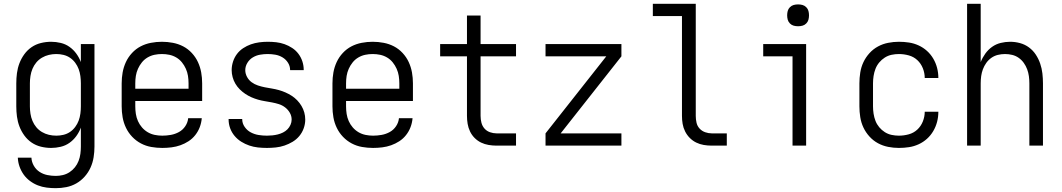

<svg xmlns="http://www.w3.org/2000/svg" viewBox="-20 -760 5540 1002"><path d="M271 222Q247 222 223.5 219Q200 216 178 207.5Q156 199 136.5 184.5Q117 170 103.5 151Q90 132 82 109.5Q74 87 73 63H144Q145 85 156.5 105Q168 125 186.5 137Q205 149 227 153.5Q249 158 271 158Q290 158 308.5 153.5Q327 149 343 138.5Q359 128 371 113Q383 98 390 80Q397 62 399.5 43Q402 24 402 5V-94Q393 -70 378 -49.5Q363 -29 342.5 -14.5Q322 0 297 6Q272 12 247 12Q220 12 193.5 5.5Q167 -1 145 -16Q123 -31 107 -53Q91 -75 81.5 -100Q72 -125 68.5 -151.5Q65 -178 65 -205V-325Q65 -352 68.5 -378.5Q72 -405 81.5 -430Q91 -455 107 -477Q123 -499 145 -514Q167 -529 193.5 -535.5Q220 -542 247 -542Q272 -542 297 -536Q322 -530 342.5 -515.5Q363 -501 378 -480.5Q393 -460 402 -436V-530H473V5Q473 33 468.5 61Q464 89 452.5 114.5Q441 140 422 161.5Q403 183 378.5 197Q354 211 326.5 216.5Q299 222 271 222ZM274 -52Q293 -52 311.5 -56.5Q330 -61 345.5 -71.5Q361 -82 372.5 -97.5Q384 -113 390.5 -130.5Q397 -148 399.5 -167Q402 -186 402 -205V-325Q402 -344 399.5 -363Q397 -382 390.5 -399.5Q384 -417 372.5 -432.5Q361 -448 345.5 -458.5Q330 -469 311.5 -473.5Q293 -478 274 -478Q254 -478 235 -473.5Q216 -469 199 -459Q182 -449 169.5 -434Q157 -419 149.5 -401Q142 -383 139 -363.5Q136 -344 136 -325V-205Q136 -186 139 -166.5Q142 -147 149.5 -129Q157 -111 169.5 -96Q182 -81 199 -71Q216 -61 235 -56.5Q254 -52 274 -52Z M827 12Q798 12 769.5 7Q741 2 715.5 -11.5Q690 -25 670 -46Q650 -67 637.5 -93Q625 -119 620 -147.5Q615 -176 615 -205V-325Q615 -354 620 -382Q625 -410 637 -436Q649 -462 669 -483.5Q689 -505 714 -518Q739 -531 767.5 -536.5Q796 -542 825 -542Q854 -542 882.5 -536.5Q911 -531 936 -518Q961 -505 981 -483.5Q1001 -462 1013 -436Q1025 -410 1030 -382Q1035 -354 1035 -325V-233H686V-205Q686 -185 689 -165.5Q692 -146 700 -128Q708 -110 721 -95Q734 -80 751 -70Q768 -60 787.5 -56Q807 -52 827 -52Q849 -52 871.5 -56Q894 -60 914 -71Q934 -82 947 -101.5Q960 -121 962 -143H1033Q1031 -119 1022.5 -96.5Q1014 -74 999 -55Q984 -36 964 -23Q944 -10 921.5 -2Q899 6 875 9Q851 12 827 12ZM686 -297H964V-325Q964 -345 961 -364Q958 -383 950 -401Q942 -419 929.5 -434.5Q917 -450 900 -460Q883 -470 864 -474Q845 -478 825 -478Q805 -478 786 -474Q767 -470 750 -460Q733 -450 720.5 -434.5Q708 -419 700 -401Q692 -383 689 -364Q686 -345 686 -325Z M1373 12Q1349 12 1326 9.5Q1303 7 1281 -0.5Q1259 -8 1239 -20.5Q1219 -33 1204 -51Q1189 -69 1181 -91Q1173 -113 1173 -137V-139H1244V-138Q1244 -116 1257 -97.5Q1270 -79 1289 -69Q1308 -59 1329.5 -55.5Q1351 -52 1373 -52Q1387 -52 1401.5 -53.5Q1416 -55 1430 -58.5Q1444 -62 1457 -68.5Q1470 -75 1480 -85Q1490 -95 1496 -108.5Q1502 -122 1502 -136Q1502 -155 1492.5 -171.5Q1483 -188 1468 -199.5Q1453 -211 1435.5 -216.5Q1418 -222 1399.5 -225.5Q1381 -229 1362.5 -232Q1344 -235 1326.5 -240Q1309 -245 1292 -252.5Q1275 -260 1259.5 -270.5Q1244 -281 1231 -294Q1218 -307 1208.5 -323Q1199 -339 1194 -357.5Q1189 -376 1189 -394Q1189 -416 1196 -438Q1203 -460 1216.5 -478Q1230 -496 1249 -508.5Q1268 -521 1289 -528.5Q1310 -536 1332.5 -539Q1355 -542 1377 -542Q1400 -542 1422 -539.5Q1444 -537 1465 -529.5Q1486 -522 1505 -509.5Q1524 -497 1537.5 -479Q1551 -461 1558 -439.5Q1565 -418 1565 -396V-394H1494V-395Q1494 -415 1483 -432.5Q1472 -450 1454.5 -460.5Q1437 -471 1417 -474.5Q1397 -478 1377 -478Q1357 -478 1337 -474.5Q1317 -471 1299.5 -460.5Q1282 -450 1271 -432Q1260 -414 1260 -394Q1260 -376 1269 -359Q1278 -342 1293 -331Q1308 -320 1326 -314Q1344 -308 1362 -304.5Q1380 -301 1398.5 -298Q1417 -295 1435 -290Q1453 -285 1470 -277.5Q1487 -270 1502.5 -260Q1518 -250 1531 -236.5Q1544 -223 1553.5 -207Q1563 -191 1568 -173Q1573 -155 1573 -136Q1573 -113 1565 -90.5Q1557 -68 1542 -50Q1527 -32 1507 -20Q1487 -8 1465 -0.5Q1443 7 1419.5 9.5Q1396 12 1373 12Z M1927 12Q1898 12 1869.5 7Q1841 2 1815.5 -11.5Q1790 -25 1770 -46Q1750 -67 1737.5 -93Q1725 -119 1720 -147.5Q1715 -176 1715 -205V-325Q1715 -354 1720 -382Q1725 -410 1737 -436Q1749 -462 1769 -483.5Q1789 -505 1814 -518Q1839 -531 1867.5 -536.5Q1896 -542 1925 -542Q1954 -542 1982.5 -536.5Q2011 -531 2036 -518Q2061 -505 2081 -483.5Q2101 -462 2113 -436Q2125 -410 2130 -382Q2135 -354 2135 -325V-233H1786V-205Q1786 -185 1789 -165.5Q1792 -146 1800 -128Q1808 -110 1821 -95Q1834 -80 1851 -70Q1868 -60 1887.5 -56Q1907 -52 1927 -52Q1949 -52 1971.5 -56Q1994 -60 2014 -71Q2034 -82 2047 -101.5Q2060 -121 2062 -143H2133Q2131 -119 2122.5 -96.5Q2114 -74 2099 -55Q2084 -36 2064 -23Q2044 -10 2021.5 -2Q1999 6 1975 9Q1951 12 1927 12ZM1786 -297H2064V-325Q2064 -345 2061 -364Q2058 -383 2050 -401Q2042 -419 2029.5 -434.5Q2017 -450 2000 -460Q1983 -470 1964 -474Q1945 -478 1925 -478Q1905 -478 1886 -474Q1867 -470 1850 -460Q1833 -450 1820.5 -434.5Q1808 -419 1800 -401Q1792 -383 1789 -364Q1786 -345 1786 -325Z M2673 0H2571Q2551 0 2530 -3.5Q2509 -7 2490.5 -16Q2472 -25 2457 -40Q2442 -55 2433 -74Q2424 -93 2420.5 -113.5Q2417 -134 2417 -155V-466H2277V-530H2417V-679H2488V-530H2673V-466H2488V-155Q2488 -137 2492.5 -119.5Q2497 -102 2508.5 -89Q2520 -76 2537 -70Q2554 -64 2571 -64H2673Z M2827 0V-64L3144 -466H2827V-530H3223V-466L2906 -64H3223V0Z M3773 0H3694Q3673 0 3652.5 -3.5Q3632 -7 3613.5 -16Q3595 -25 3580 -40Q3565 -55 3555.5 -74Q3546 -93 3542.5 -113.5Q3539 -134 3539 -155V-676H3387V-740H3611V-155Q3611 -137 3615 -119.5Q3619 -102 3631 -89Q3643 -76 3660 -70Q3677 -64 3694 -64H3773Z M4116 0V-466H3963V-530H4187V0ZM4145 -623Q4133 -623 4122 -626Q4111 -629 4102.5 -637.5Q4094 -646 4091 -657Q4088 -668 4088 -680Q4088 -692 4091 -703Q4094 -714 4102.5 -722.5Q4111 -731 4122 -734Q4133 -737 4145 -737Q4157 -737 4168 -734Q4179 -731 4187.5 -722.5Q4196 -714 4199 -703Q4202 -692 4202 -680Q4202 -668 4199 -657Q4196 -646 4187.5 -637.5Q4179 -629 4168 -626Q4157 -623 4145 -623Z M4671 12Q4643 12 4615 6.5Q4587 1 4562 -12.5Q4537 -26 4517.5 -47.5Q4498 -69 4486 -94.5Q4474 -120 4469.5 -148.5Q4465 -177 4465 -205V-325Q4465 -353 4469.5 -381.5Q4474 -410 4486 -435.5Q4498 -461 4517.5 -482.5Q4537 -504 4562 -517.5Q4587 -531 4615 -536.5Q4643 -542 4671 -542Q4698 -542 4724 -538Q4750 -534 4774 -523Q4798 -512 4817.5 -494.5Q4837 -477 4850.5 -454Q4864 -431 4870.5 -405.5Q4877 -380 4877 -354V-353H4806Q4806 -379 4796 -404Q4786 -429 4767 -446.5Q4748 -464 4722.5 -471Q4697 -478 4671 -478Q4652 -478 4633 -474Q4614 -470 4597.5 -459.5Q4581 -449 4568.5 -434Q4556 -419 4549 -401Q4542 -383 4539 -363.5Q4536 -344 4536 -325V-205Q4536 -186 4539 -166.5Q4542 -147 4549 -129Q4556 -111 4568.5 -96Q4581 -81 4597.5 -70.5Q4614 -60 4633 -56Q4652 -52 4671 -52Q4697 -52 4722.5 -59Q4748 -66 4767 -83.5Q4786 -101 4796 -126Q4806 -151 4806 -177H4877V-176Q4877 -150 4870.5 -124.5Q4864 -99 4850.5 -76Q4837 -53 4817.5 -35.5Q4798 -18 4774 -7Q4750 4 4724 8Q4698 12 4671 12Z M5027 0V-740H5098V-436Q5107 -459 5122 -480Q5137 -501 5157.5 -515.5Q5178 -530 5202.5 -536Q5227 -542 5252 -542Q5278 -542 5303.5 -535Q5329 -528 5350 -512.5Q5371 -497 5385.5 -475Q5400 -453 5408.5 -428Q5417 -403 5420 -377Q5423 -351 5423 -325V0H5352V-325Q5352 -344 5349.5 -362.5Q5347 -381 5340.5 -398.5Q5334 -416 5323 -431.5Q5312 -447 5296.5 -458Q5281 -469 5262.5 -473.5Q5244 -478 5225 -478Q5206 -478 5187.5 -473.5Q5169 -469 5153.5 -458Q5138 -447 5127 -431.5Q5116 -416 5109.5 -398.5Q5103 -381 5100.5 -362.5Q5098 -344 5098 -325V0Z"/></svg>

Font: Lode Term
Style: Regular
Weight: 400
Monospace: yes
Designer: Belleve Invis
Foundry: Belleve Invis
Version: Version 29.2.0